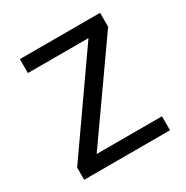

<svg xmlns="http://www.w3.org/2000/svg" viewBox="-130 -643 727 752"><g transform="rotate(-30 234.0 -267.5)"><path d="M428.2 0H40V-55.2L332 -472.2H58.1V-535.2H420.9V-472.2L132.8 -63H428.2Z"/></g></svg>

Font: Open Sans Y to K
Style: Regular
Weight: 400
Version: Version 1.10